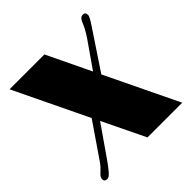

<svg xmlns="http://www.w3.org/2000/svg" viewBox="-182 -849 1008 1008"><g transform="rotate(-45 322.0 -345.0)"><path d="M55.7 5.4Q35.6 5.4 35.6 -13.7Q35.6 -28.3 57.1 -46.9Q76.7 -64.9 88.9 -82Q88.9 -82 224.1 -279.3L25.9 -690.9H284.7L401.9 -446.8L503.9 -593.3Q532.2 -635.3 545.9 -671.9Q556.6 -696.3 575.2 -696.3Q593.8 -696.3 593.8 -675.3Q593.8 -663.6 568.4 -625.5L421.9 -405.3L617.2 0H359.4L244.6 -237.3L119.6 -57.6Q82.5 -5.9 67.4 2.4Q61.5 5.4 55.7 5.4Z"/></g></svg>

Font: Limelight
Style: Regular
Weight: 400
Designer: Nicole Fally
Foundry: Nicole Fally
Version: Version 1.002